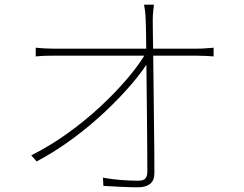

<svg xmlns="http://www.w3.org/2000/svg" viewBox="-20 -784 1040 817"><path d="M635 -764Q633 -747 631.5 -731.5Q630 -716 630 -699Q630 -685 630.5 -643.5Q631 -602 632 -543Q633 -484 633.5 -416Q634 -348 635 -279.5Q636 -211 636.5 -150.5Q637 -90 637 -47Q637 -16 618.5 -1.5Q600 13 567 13Q536 13 494 11Q452 9 420 7L418 -28Q456 -21 496 -18Q536 -15 567 -15Q591 -15 599 -25Q607 -35 607 -54Q607 -91 606.5 -148.5Q606 -206 605.5 -274Q605 -342 604 -410.5Q603 -479 602.5 -539.5Q602 -600 601.5 -642.5Q601 -685 600 -699Q599 -724 597 -738.5Q595 -753 593 -764ZM132 -581Q155 -579 170.5 -578Q186 -577 206 -577Q214 -577 248 -577Q282 -577 334 -577Q386 -577 446.5 -577Q507 -577 568.5 -577Q630 -577 683.5 -577Q737 -577 774 -577Q811 -577 822 -577Q837 -577 857 -578.5Q877 -580 889 -581V-544Q877 -545 857.5 -546Q838 -547 821 -547Q810 -547 773.5 -547Q737 -547 683.5 -547Q630 -547 569 -547Q508 -547 447 -547Q386 -547 334 -547Q282 -547 248 -547Q214 -547 206 -547Q183 -547 168 -546.5Q153 -546 132 -544ZM113 -123Q193 -163 268 -217Q343 -271 407 -330.5Q471 -390 520 -447.5Q569 -505 597 -552L612 -553L613 -525Q587 -481 539 -425Q491 -369 427.5 -309Q364 -249 289.5 -194Q215 -139 136 -97Z"/></svg>

Font: Shanggu Sans SC VF
Style: Regular
Weight: 250
Designer: GuiWonder
Version: Version 1.021